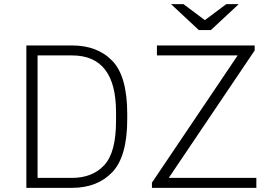

<svg xmlns="http://www.w3.org/2000/svg" viewBox="-20 -905 1301 925"><path d="M593 -356V-331Q593 -151 521 -75.5Q449 0 327 0H107V-686H327Q450 -686 521.5 -611.5Q593 -537 593 -356ZM161 -48H327Q425 -48 482 -109Q539 -170 539 -322V-365Q539 -638 327 -638H161ZM1207 -686V-662L793 -48H1215V0H712V-25L1125 -638H736V-686ZM967 -808 1070 -885H1130L996 -760H938L804 -885H864Z"/></svg>

Font: Chivo Thin
Style: Regular
Weight: 100
Designer: Hector Gatti
Foundry: Omnibus-Type
Version: Version 1.007